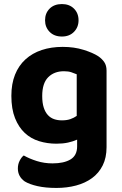

<svg xmlns="http://www.w3.org/2000/svg" viewBox="-20 -727 601 946"><path d="M360 -39Q340 -30 315 -24.5Q290 -19 258 -19Q213 -19 172.5 -31.5Q132 -44 102 -72Q72 -100 54 -145Q36 -190 36 -255Q36 -314 54 -359Q72 -404 105.5 -434.5Q139 -465 185.5 -480.5Q232 -496 289 -496Q345 -496 391.5 -481.5Q438 -467 464 -450Q483 -437 494 -420.5Q505 -404 505 -379V-2Q505 50 486 88Q467 126 433.5 150.5Q400 175 355 187Q310 199 258 199Q204 199 164.5 190Q125 181 102 167Q68 143 68 103Q68 82 77 64.5Q86 47 97 39Q125 55 161.5 66.5Q198 78 239 78Q295 78 327.5 58.5Q360 39 360 -6ZM285 -134Q309 -134 326.5 -140Q344 -146 358 -156V-361Q346 -366 331.5 -371Q317 -376 295 -376Q247 -376 217.5 -346.5Q188 -317 188 -254Q188 -220 195.5 -197Q203 -174 216 -160Q229 -146 246.5 -140Q264 -134 285 -134ZM367 -627Q367 -593 344.5 -570Q322 -547 285 -547Q247 -547 224.5 -570Q202 -593 202 -627Q202 -662 224.5 -684.5Q247 -707 285 -707Q322 -707 344.5 -684.5Q367 -662 367 -627Z"/></svg>

Font: Baloo 2
Style: Bold
Weight: 700
Designer: Sarang Kulkarni and Ek Type
Foundry: Ek Type
Version: Version 1.640;hotconv 1.0.111;makeotfexe 2.5.65597; ttfautoh